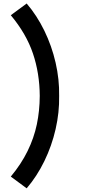

<svg xmlns="http://www.w3.org/2000/svg" viewBox="-20 -870 493 1081"><path d="M130.2 190.3Q187.9 122.9 229.7 37.2Q271.5 -48.6 293.1 -143Q314.7 -237.3 313 -330Q314.7 -422.7 293.1 -517Q271.5 -611.4 229.7 -697.2Q187.9 -782.9 130.2 -850.3L40.8 -784.3Q127.8 -680.2 165.4 -569Q203 -457.8 203.8 -330Q203.4 -246.2 187.4 -169.8Q171.4 -93.5 135.4 -19.8Q99.3 53.9 40.8 124.2Z"/></svg>

Font: Hauora
Style: Regular
Weight: 400
Designer: Wayne Shih
Foundry: WCYS
Version: Version 1.001